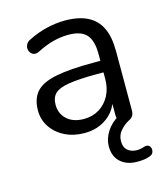

<svg xmlns="http://www.w3.org/2000/svg" viewBox="-104 -576 739 850"><g transform="rotate(-15 265.0 -151.5)"><path d="M421 192Q373 192 344.5 166Q316 140 316 95Q316 59 337 26.5Q358 -6 395 -27L388 -7Q383 -13 381.5 -20Q380 -27 380 -36V-113H389Q381 -75 358.5 -48Q336 -21 303 -6Q270 9 229 9Q179 9 139.5 -10.5Q100 -30 77 -64Q54 -98 54 -140Q54 -194 81.5 -225Q109 -256 172.5 -269Q236 -282 346 -282H391V-229H347Q266 -229 219.5 -221.5Q173 -214 154.5 -196Q136 -178 136 -145Q136 -104 164.5 -78Q193 -52 242 -52Q282 -52 312.5 -71Q343 -90 360.5 -123Q378 -156 378 -199V-313Q378 -375 353 -402.5Q328 -430 271 -430Q236 -430 201 -421Q166 -412 127 -392Q113 -385 103 -387.5Q93 -390 87 -398Q81 -406 80 -416.5Q79 -427 84.5 -437Q90 -447 102 -453Q146 -475 189 -485Q232 -495 271 -495Q334 -495 375 -474.5Q416 -454 436 -412.5Q456 -371 456 -306V-35Q456 -18 449.5 -8.5Q443 1 431 6Q409 18 391.5 38Q374 58 374 86Q374 114 390.5 128Q407 142 432 142Q441 142 449.5 140.5Q458 139 466 136Q480 132 487.5 137Q495 142 497 151.5Q499 161 495 170Q491 179 480 183Q465 189 450 190.5Q435 192 421 192Z"/></g></svg>

Font: Nunito
Style: Regular
Weight: 400
Designer: Vernon Adams
Foundry: Vernon Adams
Version: Version 3.602